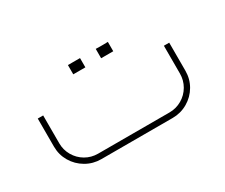

<svg xmlns="http://www.w3.org/2000/svg" viewBox="-78 -616 955 815"><g transform="rotate(-30 399.5 -208.5)"><path d="M574.2 0Q614.2 0 648.2 -19.8Q682.1 -39.6 701.7 -73.1Q721.2 -106.6 721.2 -146.6V-284.2H695.1V-147.9Q695.1 -115.1 679 -87.2Q662.8 -59.4 634.9 -43.2Q607 -27 574.2 -27H224.4Q191.1 -27 163.4 -43.2Q135.8 -59.4 119.6 -87.2Q103.4 -115.1 103.4 -147.9V-284.2H76.9V-146.6Q76.9 -106.6 96.7 -73.1Q116.5 -39.6 150.4 -19.8Q184.4 0 224.4 0ZM360.6 -371.4Q360.6 -385.3 360.6 -394.3Q360.6 -403.3 360.6 -416.8Q346.7 -416.8 338.1 -416.8Q329.6 -416.8 320.1 -416.8Q312.9 -416.8 301.3 -416.8Q301.3 -403.3 301.3 -394.3Q301.3 -385.3 301.3 -371.4Q301.3 -371.4 312.3 -371.4Q323.3 -371.4 341.3 -371.4Q341.3 -371.4 360.6 -371.4ZM497.3 -371.4Q497.3 -385.3 497.3 -394.3Q497.3 -403.8 497.3 -417.3Q483.4 -416.8 474.8 -416.8Q466.3 -416.8 456.8 -416.8Q449.6 -417.3 437.9 -417.3Q437.9 -403.8 437.9 -394.3Q437.9 -385.3 437.9 -371.4Q437.9 -371.4 449 -371.4Q460 -371.4 478 -371.4Q478 -371.4 497.3 -371.4Z"/></g></svg>

Font: Arad-VF Thin Dots1
Style: Regular
Weight: 100
Designer: Mohammad Darvishi
Version: Version 1.000;August 30, 2024;FontCreator 15.0.0.2992 64-bit